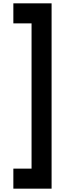

<svg xmlns="http://www.w3.org/2000/svg" viewBox="-20 -920 469 1150"><path d="M289 210V-900H60V-780H169V90H60V210Z"/></svg>

Font: Vela Sans ExtBd
Style: Regular
Weight: 800
Designer: Principal design: Mikhail Sharanda - project Manrope.
Design modification: Ravid Balaliev
Foundry: Mikhail Sharanda
Version: Version 1.001